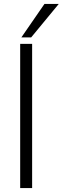

<svg xmlns="http://www.w3.org/2000/svg" viewBox="-20 -960 320 980"><path d="M83 0H144V-736H83ZM89 -769H139L280 -940H207Z"/></svg>

Font: Poppy and Pepper Light
Style: Regular
Weight: 300
Designer: Thy Ha
Foundry: Thy Ha
Version: Version 0.001;Glyphs 3.2 (3227)